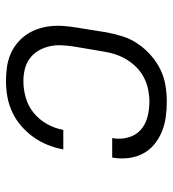

<svg xmlns="http://www.w3.org/2000/svg" viewBox="12 -580 576 640"><g transform="rotate(90 300.0 -260.0)"><path d="M250 8Q227 8 205 5Q183 2 163 -6Q143 -14 126 -27.5Q109 -41 97 -58Q85 -75 77.5 -95.5Q70 -116 67.5 -138Q65 -160 66.5 -182.5Q68 -205 72 -228L88 -328Q93 -355 101.5 -381.5Q110 -408 126 -431.5Q142 -455 164 -474.5Q186 -494 211.5 -506.5Q237 -519 264.5 -523.5Q292 -528 319 -528Q345 -528 370.5 -524.5Q396 -521 419 -511.5Q442 -502 461 -486.5Q480 -471 491.5 -449.5Q503 -428 506.5 -402.5Q510 -377 506 -351Q506 -350 505.5 -348.5Q505 -347 505 -346H440Q440 -347 440.5 -348Q441 -349 441 -350Q445 -375 438 -400Q431 -425 413 -441Q395 -457 370 -463.5Q345 -470 319 -470Q299 -470 279 -466Q259 -462 240 -452.5Q221 -443 205.5 -428Q190 -413 179 -395Q168 -377 161.5 -357.5Q155 -338 152 -318L135 -218Q132 -198 131 -177Q130 -156 134.5 -136.5Q139 -117 149 -100Q159 -83 174.5 -71.5Q190 -60 209.5 -55Q229 -50 250 -50Q278 -50 306 -58Q334 -66 356.5 -84.5Q379 -103 393.5 -129Q408 -155 413 -183H478Q473 -156 463 -131Q453 -106 437 -83.5Q421 -61 399.5 -42.5Q378 -24 353 -12.5Q328 -1 302 3.5Q276 8 250 8Z"/></g></svg>

Font: Iosevka Etoile Light Oblique
Style: Regular
Weight: 300
Italic angle: -9°
Designer: Belleve Invis
Foundry: Belleve Invis
Version: Version 15.5.2; ttfautohint (v1.8.4)